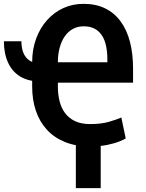

<svg xmlns="http://www.w3.org/2000/svg" viewBox="-20 -740 751 985"><path d="M0 -528.3H89.8Q89.8 -493.7 100.1 -468.5Q110.4 -443.4 131.6 -429.4Q152.8 -415.5 185.1 -415.5V-322.3Q125.5 -322.3 84.2 -347.2Q43 -372.1 21.5 -418.5Q0 -464.8 0 -528.3ZM442.4 11.2Q368.7 11.2 313 -11.5Q257.3 -34.2 220 -75.2Q182.6 -116.2 163.8 -172.4Q145 -228.5 145 -295.4V-420.9Q145 -486.8 165.3 -541.7Q185.5 -596.7 221.7 -637Q257.8 -677.2 305.9 -699Q354 -720.7 409.7 -720.2Q472.2 -720.2 519.5 -697Q566.9 -673.8 598.9 -630.1Q630.9 -586.4 646.7 -525.4Q662.6 -464.4 662.6 -388.2V-315.9H238.8V-420.4H530.8V-436Q530.8 -471.2 524.7 -502Q518.6 -532.7 504.4 -555.9Q490.2 -579.1 466.8 -592Q443.4 -605 409.7 -605Q377 -605 352.1 -590.6Q327.1 -576.2 310.5 -551Q293.9 -525.9 285.4 -492.4Q276.9 -459 276.9 -420.9V-295.4Q276.9 -255.9 285.6 -220.9Q294.4 -186 313.7 -159.9Q333 -133.8 364.7 -118.7Q396.5 -103.5 442.4 -103.5Q498.5 -103.5 538.6 -115Q578.6 -126.5 602.5 -137.2L625 -29.8Q616.2 -23.9 592 -14.2Q567.9 -4.4 530.3 3.4Q492.7 11.2 442.4 11.2ZM496.6 -43V225.1H369.1V-43Z"/></svg>

Font: Roboto SemiCondensed SemiBold
Style: Regular
Weight: 600
Width: 4
Designer: Christian Robertson
Foundry: Google
Version: Version 3.009; 2024